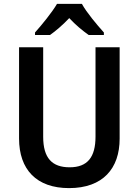

<svg xmlns="http://www.w3.org/2000/svg" viewBox="-20 -957 713 987"><path d="M401 -937H273C248 -894 195 -829 160 -790V-777H237C267 -798 303 -829 336 -864C368 -829 405 -799 436 -777H514V-790C478 -830 425 -893 401 -937ZM595 -244V-714H471V-255C471 -149 430 -97 338 -97C248 -97 202 -144 202 -254V-714H78V-245C78 -85 168 10 335 10C509 10 595 -91 595 -244Z"/></svg>

Font: Noto Sans Ethiopic SemiCondensed SemiBold
Style: Regular
Weight: 600
Width: 4
Designer: Monotype Design Team
Foundry: Monotype Imaging Inc.
Version: Version 2.102